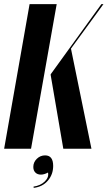

<svg xmlns="http://www.w3.org/2000/svg" viewBox="-36 -719 520 928"><path d="M114 0H-16L107 -699H238ZM209 -356V-360L454 -699H464L307 -484L406 0H270ZM196 115Q177 125 162 125Q145 125 135 115Q125 105 125 88Q125 65 142 48.5Q159 32 182 32Q221 32 221 83Q221 124 195.5 154Q170 184 127 189L126 183Q160 178 180.5 158Q201 138 196 115Z"/></svg>

Font: Moniqa Black Ita Display
Style: Italic
Weight: 900
Italic angle: -10°
Designer: Rajesh Rajput
Foundry: Rajesh Rajput
Version: Version 1.000